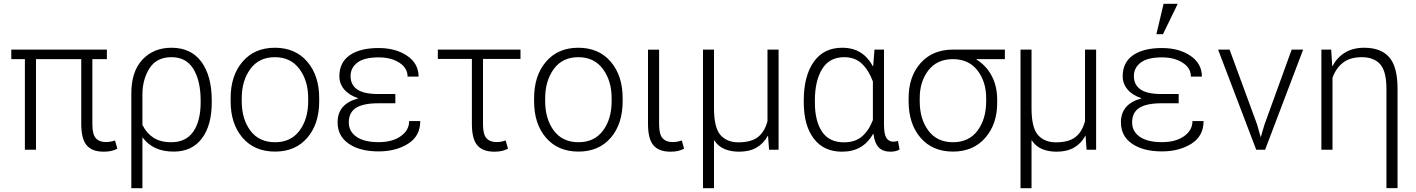

<svg xmlns="http://www.w3.org/2000/svg" viewBox="-20 -790 7471 1013"><path d="M543.9 -478H467.3V-133.8Q467.3 -81.1 485.6 -60.8Q503.9 -40.5 538.1 -40.5Q551.3 -40.5 562.3 -42.5Q573.2 -44.4 586.9 -48.8L599.1 -5.4Q582 3.4 564.9 6.8Q547.9 10.3 527.3 10.3Q466.3 10.3 437.5 -23.2Q408.7 -56.6 408.7 -136.2V-478H169.9V0H111.3V-478H39.6V-528.3H543.9Z M1097.2 -249.5Q1097.2 -128.4 1044.9 -59.3Q992.7 9.8 896.5 9.8Q840.8 9.8 800.3 -9Q759.8 -27.8 732.9 -64L731.4 -63.5V203.1H672.9V-292.5H673.3L672.9 -296.9Q672.9 -413.1 731.7 -475.6Q790.5 -538.1 884.8 -538.1Q987.8 -538.1 1042.5 -463.9Q1097.2 -389.6 1097.2 -259.8ZM1038.6 -259.8Q1038.6 -362.8 1000.7 -425.5Q962.9 -488.3 884.8 -488.3Q805.7 -488.3 768.6 -429.4Q731.4 -370.6 731.4 -291V-131.3Q752.4 -87.9 789.3 -63.7Q826.2 -39.6 883.3 -39.6Q961.4 -39.6 1000 -95.9Q1038.6 -152.3 1038.6 -249.5Z M1196.8 -272Q1196.8 -391.1 1259.8 -464.6Q1322.8 -538.1 1430.2 -538.1Q1538.1 -538.1 1601.1 -464.6Q1664.1 -391.1 1664.1 -272V-255.9Q1664.1 -136.2 1601.3 -63.2Q1538.6 9.8 1431.2 9.8Q1322.8 9.8 1259.8 -63.2Q1196.8 -136.2 1196.8 -255.9ZM1255.4 -255.9Q1255.4 -162.1 1301 -100.8Q1346.7 -39.6 1431.2 -39.6Q1514.6 -39.6 1560.3 -100.8Q1606 -162.1 1606 -255.9V-272Q1606 -363.8 1559.8 -426Q1513.7 -488.3 1430.2 -488.3Q1346.2 -488.3 1300.8 -426Q1255.4 -363.8 1255.4 -272Z M1761.2 -145Q1761.2 -193.4 1788.1 -224.6Q1814.9 -255.9 1868.7 -270.5V-272Q1821.3 -288.1 1795.9 -318.4Q1770.5 -348.6 1770.5 -387.7Q1770.5 -460.4 1825 -498.5Q1879.4 -536.6 1977.5 -536.6Q2067.9 -536.6 2128.2 -495.6Q2188.5 -454.6 2188.5 -385.7H2130.4Q2130.4 -431.2 2086.9 -459.2Q2043.5 -487.3 1977.5 -487.3Q1902.3 -487.3 1866 -460Q1829.6 -432.6 1829.6 -388.7Q1829.6 -342.8 1864.3 -318.4Q1898.9 -293.9 1975.6 -293.9H2065.9V-245.1H1975.6Q1896.5 -245.1 1858.4 -220.9Q1820.3 -196.8 1820.3 -144Q1820.3 -96.2 1861.1 -68.1Q1901.9 -40 1977.5 -40Q2050.3 -40 2094.5 -71.5Q2138.7 -103 2138.7 -151.4H2197.3Q2197.3 -71.8 2132.8 -31.5Q2068.4 8.8 1977.5 8.8Q1879.4 8.8 1820.3 -31.5Q1761.2 -71.8 1761.2 -145Z M2726.1 -479H2528.3V-133.8Q2528.3 -81.1 2546.6 -60.8Q2564.9 -40.5 2599.1 -40.5Q2612.3 -40.5 2623.3 -42.5Q2634.3 -44.4 2647.9 -48.8L2660.2 -5.4Q2643.1 3.4 2626 6.8Q2608.9 10.3 2588.4 10.3Q2527.3 10.3 2498.5 -23.2Q2469.7 -56.6 2469.7 -136.2V-479H2290V-528.3H2726.1Z M2797.9 -272Q2797.9 -391.1 2860.8 -464.6Q2923.8 -538.1 3031.2 -538.1Q3139.2 -538.1 3202.1 -464.6Q3265.1 -391.1 3265.1 -272V-255.9Q3265.1 -136.2 3202.4 -63.2Q3139.6 9.8 3032.2 9.8Q2923.8 9.8 2860.8 -63.2Q2797.9 -136.2 2797.9 -255.9ZM2856.4 -255.9Q2856.4 -162.1 2902.1 -100.8Q2947.8 -39.6 3032.2 -39.6Q3115.7 -39.6 3161.4 -100.8Q3207 -162.1 3207 -255.9V-272Q3207 -363.8 3160.9 -426Q3114.7 -488.3 3031.2 -488.3Q2947.3 -488.3 2901.9 -426Q2856.4 -363.8 2856.4 -272Z M3457.5 -527.8V-133.8Q3457.5 -81.1 3475.8 -60.8Q3494.1 -40.5 3528.3 -40.5Q3541.5 -40.5 3552.5 -42.5Q3563.5 -44.4 3577.1 -48.8L3589.4 -5.4Q3572.3 3.4 3555.2 6.8Q3538.1 10.3 3517.6 10.3Q3456.5 10.3 3427.7 -23.2Q3398.9 -56.6 3398.9 -136.2V-527.8Z M3747.1 -528.3V-219.2Q3747.1 -116.2 3781.2 -77.6Q3815.4 -39.1 3875.5 -39.1Q3943.8 -39.1 3979.5 -67.4Q4015.1 -95.7 4029.3 -151.4V-528.3H4087.9V0H4037.6L4032.2 -73.2H4030.8Q4008.3 -32.2 3970.9 -11Q3933.6 10.3 3879.4 10.3Q3835.9 10.3 3802.7 -3.7Q3769.5 -17.6 3748.5 -49.3L3747.1 -48.8V203.1H3689V-528.3Z M4644 -528.3V-133.8Q4644 -82 4656.7 -62.3Q4669.4 -42.5 4693.4 -42.5Q4699.7 -42.5 4705.1 -43.5Q4710.4 -44.4 4717.8 -46.4L4726.1 -1Q4714.4 5.4 4703.1 7.8Q4691.9 10.3 4678.2 10.3Q4638.7 10.3 4616.7 -11.7Q4594.7 -33.7 4588.4 -83.5L4586.9 -84Q4561 -38.1 4520.5 -13.9Q4480 10.3 4422.4 10.3Q4325.7 10.3 4273.2 -59.3Q4220.7 -128.9 4220.7 -249.5V-259.8Q4220.7 -388.7 4273.2 -463.4Q4325.7 -538.1 4423.3 -538.1Q4480 -538.1 4520 -512.9Q4560.1 -487.8 4585.4 -440.4H4586.9L4593.8 -528.3ZM4279.3 -249.5Q4279.3 -151.9 4316.9 -95.5Q4354.5 -39.1 4433.1 -39.1Q4491.2 -39.1 4527.6 -69.8Q4564 -100.6 4585.4 -156.7V-359.9Q4564.5 -418 4528.1 -453.1Q4491.7 -488.3 4434.1 -488.3Q4355.5 -488.3 4317.4 -425.5Q4279.3 -362.8 4279.3 -259.8Z M5281.7 -478H5131.3V-476.6Q5184.1 -443.4 5212.6 -389.2Q5241.2 -335 5241.2 -263.2V-247.1Q5241.2 -134.8 5178 -62.5Q5114.7 9.8 5008.3 9.8Q4899.9 9.8 4836.9 -63.2Q4773.9 -136.2 4773.9 -255.9V-272Q4773.9 -385.7 4836.7 -456.8Q4899.4 -527.8 5006.8 -528.3H5281.7ZM4832.5 -255.9Q4832.5 -162.1 4878.2 -100.8Q4923.8 -39.6 5008.3 -39.6Q5091.8 -39.6 5137.5 -100.8Q5183.1 -162.1 5183.1 -255.9V-272Q5183.1 -359.4 5137 -418.7Q5090.8 -478 5007.3 -478H5006.8Q4923.3 -477.5 4877.9 -418.5Q4832.5 -359.4 4832.5 -272Z M5422.4 -528.3V-219.2Q5422.4 -116.2 5456.5 -77.6Q5490.7 -39.1 5550.8 -39.1Q5619.1 -39.1 5654.8 -67.4Q5690.4 -95.7 5704.6 -151.4V-528.3H5763.2V0H5712.9L5707.5 -73.2H5706.1Q5683.6 -32.2 5646.2 -11Q5608.9 10.3 5554.7 10.3Q5511.2 10.3 5478 -3.7Q5444.8 -17.6 5423.8 -49.3L5422.4 -48.8V203.1H5364.3V-528.3Z M5894 -145Q5894 -193.4 5920.9 -224.6Q5947.8 -255.9 6001.5 -270.5V-272Q5954.1 -288.1 5928.7 -318.4Q5903.3 -348.6 5903.3 -387.7Q5903.3 -460.4 5957.8 -498.5Q6012.2 -536.6 6110.4 -536.6Q6200.7 -536.6 6261 -495.6Q6321.3 -454.6 6321.3 -385.7H6263.2Q6263.2 -431.2 6219.7 -459.2Q6176.3 -487.3 6110.4 -487.3Q6035.2 -487.3 5998.8 -460Q5962.4 -432.6 5962.4 -388.7Q5962.4 -342.8 5997.1 -318.4Q6031.7 -293.9 6108.4 -293.9H6198.7V-245.1H6108.4Q6029.3 -245.1 5991.2 -220.9Q5953.1 -196.8 5953.1 -144Q5953.1 -96.2 5993.9 -68.1Q6034.7 -40 6110.4 -40Q6183.1 -40 6227.3 -71.5Q6271.5 -103 6271.5 -151.4H6330.1Q6330.1 -71.8 6265.6 -31.5Q6201.2 8.8 6110.4 8.8Q6012.2 8.8 5953.1 -31.5Q5894 -71.8 5894 -145ZM6119.1 -770H6193.8L6115.7 -609.4H6081.1Z M6612.8 -132.3 6630.9 -67.9H6632.3L6651.4 -132.3L6794.9 -528.3H6855.5L6654.8 0H6607.9L6406.7 -528.3H6467.3Z M7003.4 -528.3 7008.8 -441.4H7010.3Q7035.2 -487.8 7076.9 -512.9Q7118.7 -538.1 7177.7 -538.1Q7265.6 -538.1 7309.6 -488Q7353.5 -438 7353.5 -321.8V202.6H7294.9V-321.3Q7294.9 -414.1 7261.7 -451.2Q7228.5 -488.3 7164.6 -488.3Q7103 -488.3 7065.7 -459.2Q7028.3 -430.2 7010.3 -379.4V0H6951.7V-528.3Z"/></svg>

Font: Roboto Web
Style: Light
Weight: 300
Designer: Google
Version: Version 1.200310; 2013